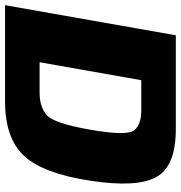

<svg xmlns="http://www.w3.org/2000/svg" viewBox="-10 -717 715 759"><g transform="rotate(90 347.5 -337.5)"><path d="M-11.5 0H369Q515.5 0 585 -76Q654.5 -152 682.5 -338Q710.5 -520.5 668 -597.8Q625.5 -675 479 -675H107.5ZM214 -136.5 285 -538.5H404Q462.5 -538.5 484 -509Q505.5 -479.5 481 -338Q456 -195 424 -165.8Q392 -136.5 333.5 -136.5Z"/></g></svg>

Font: Anybody UltraCondensed Thin ExtraBold
Style: Italic
Weight: 800
Italic angle: -10°
Version: Version 1.111